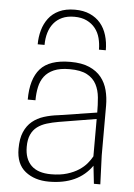

<svg xmlns="http://www.w3.org/2000/svg" viewBox="-55 -816 604 865"><g transform="rotate(5 247.0 -383.0)"><path d="M199 8Q134 8 92 -25.5Q50 -59 50 -128Q50 -174 63 -204Q76 -234 98.5 -252.5Q121 -271 151 -280.5Q181 -290 216 -294L389 -321Q389 -356 386 -389Q383 -422 369.5 -448Q356 -474 327.5 -489.5Q299 -505 248 -505Q205 -505 177.5 -493Q150 -481 134.5 -460.5Q119 -440 113 -412Q107 -384 107 -352H72Q72 -445 113 -491.5Q154 -538 249 -538Q301 -538 335 -523Q369 -508 389 -483Q409 -458 417.5 -425Q426 -392 426 -355V-130L431 0H402L393 -81Q331 8 199 8ZM206 -26Q247 -26 278 -35.5Q309 -45 331 -59.5Q353 -74 367 -91Q381 -108 389 -123V-292L220 -264Q191 -259 166.5 -251.5Q142 -244 124 -230.5Q106 -217 96 -195Q86 -173 86 -140Q86 -85 116 -55.5Q146 -26 206 -26ZM403 -604H372Q372 -631 365.5 -656Q359 -681 344 -700Q329 -719 305.5 -730.5Q282 -742 249 -742Q217 -742 194 -731.5Q171 -721 156 -702.5Q141 -684 133.5 -659Q126 -634 126 -604H95Q95 -637 103.5 -667.5Q112 -698 130 -722Q148 -746 177.5 -760Q207 -774 249 -774Q288 -774 317 -761Q346 -748 365 -725.5Q384 -703 393.5 -671.5Q403 -640 403 -604Z"/></g></svg>

Font: Tanohe Sans ExtraLight
Style: Regular
Weight: 250
Designer: Village Type and Design LLC & Cristiano Sobral
Foundry: Cooper Hewitt Smithsonian Design Museum
Version: Version 1.00;September 29, 2021;FontCreator 13.0.0.2655 64-b